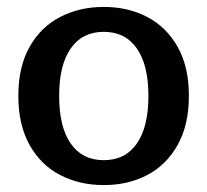

<svg xmlns="http://www.w3.org/2000/svg" viewBox="-20 -521 599 555"><path d="M33 -244Q33 -328 65.5 -385.5Q98 -443 154 -472Q210 -501 280 -501Q350 -501 405.5 -472Q461 -443 493.5 -385.5Q526 -328 526 -244Q526 -160 493.5 -102Q461 -44 405.5 -15Q350 14 280 14Q210 14 154 -15Q98 -44 65.5 -102Q33 -160 33 -244ZM409 -244Q409 -333 375.5 -381Q342 -429 280 -429Q218 -429 184.5 -381Q151 -333 151 -244Q151 -154 184.5 -106Q218 -58 280 -58Q342 -58 375.5 -106Q409 -154 409 -244Z"/></svg>

Font: Maitree Semibold
Style: Regular
Weight: 600
Designer: CadsonDemak Team
Foundry: CadsonDemak
Version: Version 1.010